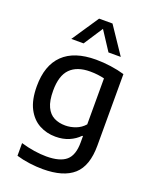

<svg xmlns="http://www.w3.org/2000/svg" viewBox="-184 -909 992 1240"><g transform="rotate(20 311.5 -289.0)"><path d="M266 230Q223.5 230 175.5 223.8Q127.5 217.5 84 204.5V117.5Q132 131.5 176.2 138.2Q220.5 145 259.5 145Q353 145 395.5 108.2Q438 71.5 438 -15.5V-59.5H432.5Q404.5 -30 363.8 -12.5Q323 5 271 5Q210 5 159.2 -22.5Q108.5 -50 78 -108.5Q47.5 -167 47.5 -261Q47.5 -404 123.8 -478.2Q200 -552.5 349.5 -552.5Q399.5 -552.5 451.2 -545.2Q503 -538 546.5 -525V-34Q546.5 106 477 168Q407.5 230 266 230ZM306 -84.5Q342 -84.5 377.2 -97.8Q412.5 -111 438 -140V-456Q419 -461 393.8 -464.2Q368.5 -467.5 340 -467.5Q250 -467.5 203.2 -420.2Q156.5 -373 156.5 -270Q156.5 -199.5 175.8 -159Q195 -118.5 228.8 -101.5Q262.5 -84.5 306 -84.5ZM152.5 -623.5 276.5 -808H368.5L492.5 -623.5H408L322.5 -754.5L237 -623.5Z"/></g></svg>

Font: Encode Sans SemiExpanded SemiExpanded Medium
Style: Regular
Weight: 500
Width: 6
Designer: Multiple Designers
Foundry: Impallari Type
Version: Version 3.000; ttfautohint (v1.8.3) -l 8 -r 50 -G 200 -x 14 